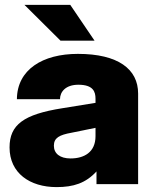

<svg xmlns="http://www.w3.org/2000/svg" viewBox="-20 -752 616 784"><path d="M374 0H544V-370C544 -470 462 -532 298 -532C154 -532 50 -468 49 -347H225C225 -377 248 -406 300 -406C361 -406 370 -377 370 -349V-332L234 -310C77 -285 19 -243 19 -150C19 -45 102 12 211 12C280 12 330 -4 374 -52ZM80 -732 227 -586H366L267 -732ZM200 -157C200 -189 222 -201 272 -210L370 -230V-196C370 -130 323 -105 268 -105C225 -105 200 -125 200 -157Z"/></svg>

Font: Aspekta 850
Style: Regular
Weight: 850
Designer: Ivo Dolenc
Version: Version 2.000